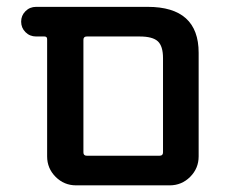

<svg xmlns="http://www.w3.org/2000/svg" viewBox="-20 -565 666 563"><path d="M220.7 -21.5H203.1Q168 -21.5 143.1 -46.4Q118.2 -71.3 118.2 -106.4V-450.2Q118.2 -458 110.4 -458H85.9Q67.4 -458 54.7 -470.7Q42 -483.4 42 -501.5Q42 -519.5 54.7 -532.2Q67.4 -544.9 85.9 -544.9H413.1Q562.5 -544.9 562.5 -410.2V-106.4Q562.5 -71.3 537.6 -46.4Q512.7 -21.5 477.5 -21.5ZM458 -394.5Q458 -429.7 442.9 -443.8Q427.7 -458 389.6 -458H234.4Q224.6 -458 224.6 -448.2V-118.2Q224.6 -108.4 234.4 -108.4H448.2Q458 -108.4 458 -118.2Z"/></svg>

Font: Gen Jyuu GothicX Medium
Style: Regular
Weight: 500
Designer: Ryoko NISHIZUKA (kana &amp; ideographs); Paul D. Hunt (Latin, Greek &amp; Cyrillic); Wenlong ZHANG (bopomofo); Sandoll C
Version: Version 1.058.20140828